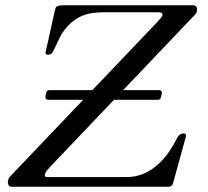

<svg xmlns="http://www.w3.org/2000/svg" viewBox="-20 -708 787 728"><path d="M162.6 -329.6H295.4L26.4 -47.4C18.1 -39.1 9.8 -30.8 9.8 -17.1C9.8 -13.2 11.2 0 22.9 0H618.2C628.9 0 633.8 -5.4 636.2 -13.7L683.6 -185.5C684.6 -189 685.1 -191.4 685.1 -193.8C685.1 -199.7 682.1 -202.1 676.8 -202.1C655.8 -202.1 651.9 -183.1 643.1 -168.9C601.6 -91.3 540 -36.6 460.4 -36.6H155.8C150.9 -37.1 149.9 -40 149.9 -44.9C149.9 -56.2 173.3 -78.6 190.9 -97.2L412.1 -329.6H580.6C586.4 -329.6 589.4 -334.5 590.8 -341.8L593.8 -354C595.2 -361.3 589.4 -366.2 583.5 -366.2H446.8L720.2 -653.3C727.1 -660.2 727.1 -669.9 727.1 -672.9C727.1 -680.2 724.1 -688 711.4 -688H224.1C193.4 -688 191.4 -683.1 188 -668L152.8 -509.8C150.9 -501.5 157.2 -500.5 163.6 -500.5C171.4 -500.5 174.8 -503.9 178.7 -509.3C189.5 -525.9 204.1 -565.4 216.8 -583.5C258.8 -644.5 306.2 -661.6 374.5 -661.6H578.1C587.9 -661.6 596.2 -660.2 596.2 -651.9C596.2 -644 577.1 -625.5 562 -609.4L330.1 -366.2H165.5C159.2 -366.2 156.2 -361.3 154.8 -354L152.3 -341.8C150.9 -334.5 156.2 -329.6 162.6 -329.6Z"/></svg>

Font: Cardo
Style: Italic
Weight: 400
Designer: David J. Perry
Foundry: David J. Perry
Version: Version 0.99